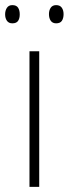

<svg xmlns="http://www.w3.org/2000/svg" viewBox="-33 -729 268 749"><path d="M120 0H82V-529H120ZM-13 -673Q-13 -688 -6 -698.5Q1 -709 15 -709Q31 -709 37.5 -699Q44 -689 44 -673Q44 -657 37.5 -647.5Q31 -638 15 -638Q1 -638 -6 -648Q-13 -658 -13 -673ZM158 -674Q158 -689 165 -699Q172 -709 186 -709Q201 -709 208 -699Q215 -689 215 -674Q215 -658 208.5 -648Q202 -638 186 -638Q172 -638 165 -648Q158 -658 158 -674Z"/></svg>

Font: Noto Sans Sinhala UI SemiCondensed ExtraLight
Style: Regular
Weight: 200
Width: 4
Designer: Jelle Bosma - Monotype Design Team
Foundry: Monotype Imaging Inc.
Version: Version 2.006; ttfautohint (v1.8.4.7-5d5b)